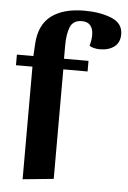

<svg xmlns="http://www.w3.org/2000/svg" viewBox="-53 -759 542 812"><g transform="rotate(5 218.0 -353.5)"><path d="M4 -465V-510H74L77 -563Q82 -644 133 -682Q184 -720 273 -720Q339 -720 387.5 -700.5Q436 -681 436 -634Q436 -599 412.5 -581Q389 -563 350 -563Q339 -563 326.5 -566Q314 -569 307 -574Q314 -599 314 -620Q314 -646 302 -660.5Q290 -675 266 -675Q229 -675 216.5 -645.5Q204 -616 204 -565V-510H308V-465H205V0L74 13V-465Z"/></g></svg>

Font: Sansita Medium
Style: Regular
Weight: 500
Designer: Pablo Cosgaya
Foundry: Omnibus-Type
Version: Version 1.006